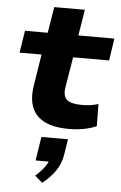

<svg xmlns="http://www.w3.org/2000/svg" viewBox="-62 -680 651 1036"><g transform="rotate(5 263.5 -162.0)"><path d="M324 11Q243 11 193 -14Q143 -39 124 -87Q105 -135 116 -205L143 -376H24L43 -496H166L189 -637H355L332 -496H527L509 -376H314L287 -212Q279 -164 302 -144Q325 -124 383 -124Q407 -124 429 -127Q451 -130 472 -137L474 -17Q442 -3 404.5 4Q367 11 324 11ZM207 313 166 278Q200 247 217.5 222Q235 197 238 172L262 196H161L181 67H325L311 156Q303 201 277.5 239Q252 277 207 313Z"/></g></svg>

Font: Nunito Sans 10pt Expanded ExtraBold
Style: Italic
Weight: 800
Width: 7
Italic angle: -9°
Designer: Vernon Adams
Foundry: Vernon Adams
Version: Version 3.101;gftools[0.9.27]